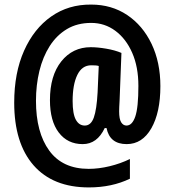

<svg xmlns="http://www.w3.org/2000/svg" viewBox="-20 -787 761 838"><path d="M680 -411Q680 -296 640.5 -227Q601 -158 533 -158Q459 -158 445 -228H437Q404 -158 341 -158Q275 -158 236.5 -208.5Q198 -259 198 -350Q198 -457 247.5 -519Q297 -581 376 -581Q406 -581 444 -574.5Q482 -568 510 -556L502 -349Q501 -335 500.5 -320.5Q500 -306 500 -301Q500 -267 509 -253Q518 -239 532 -239Q557 -239 570.5 -278.5Q584 -318 584 -412Q584 -495 557 -556.5Q530 -618 483.5 -652.5Q437 -687 378 -687Q317 -687 272 -660Q227 -633 197 -586Q167 -539 152 -477.5Q137 -416 137 -347Q137 -209 195 -129.5Q253 -50 367 -50Q411 -50 458.5 -61.5Q506 -73 547 -93V-7Q468 31 368 31Q211 31 126.5 -65.5Q42 -162 42 -339Q42 -469 85 -565.5Q128 -662 203.5 -715Q279 -768 378 -767Q467 -767 535 -721.5Q603 -676 641.5 -595.5Q680 -515 680 -411ZM297 -346Q297 -290 311 -264.5Q325 -239 350 -239Q377 -239 389.5 -274Q402 -309 406 -384L411 -499Q405 -501 396.5 -501.5Q388 -502 378 -502Q338 -502 317.5 -460Q297 -418 297 -346Z"/></svg>

Font: Noto Sans Tamil UI ExtraCondensed
Style: Bold
Weight: 700
Width: 2
Designer: Jelle Bosma - Monotype Design Team
Foundry: Monotype Imaging Inc.
Version: Version 2.004; ttfautohint (v1.8.4.7-5d5b)